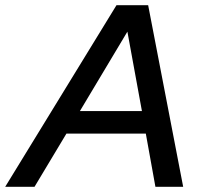

<svg xmlns="http://www.w3.org/2000/svg" viewBox="-73 -720 780 740"><path d="M-53 0 376 -700H498L633 0H526L489 -205H183L60 0ZM235 -292H474L418 -598Z"/></svg>

Font: Red Hat Display Medium
Style: Italic
Weight: 500
Italic angle: -12°
Designer: Pentagram, MCKL
Foundry: Pentagram, MCKL
Version: Version 1.023; ttfautohint (v1.8.3)